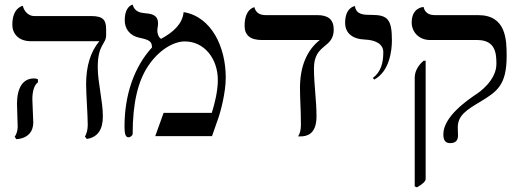

<svg xmlns="http://www.w3.org/2000/svg" viewBox="-20 -585 2243 825"><path d="M119 -159C119 -191 127 -221 143 -231V-244C138 -247 132 -248 126 -248C77 -248 53 -206 53 -138C53 -119 56 -59 56 -41C56 -25 51 -7 43 2L50 13C99 10 123 -19 123 -58C123 -77 119 -140 119 -159ZM400 -296C400 -396 436 -394 436 -434V-458C436 -496 426 -516 373 -516H127C102 -516 83 -537 78 -560C78 -560 33 -553 33 -479C33 -438 62 -408 112 -408H407C369 -363 350 -301 350 -223C350 -181 357 -91 357 -49C357 -29 353 -12 345 2L353 12C399 5 422 -27 422 -85C422 -151 400 -230 400 -296Z M769 -533C764 -483 727 -448 672 -418C662 -424 656 -440 656 -453C656 -466 659 -468 659 -485C659 -522 629 -526 604 -528C584 -530 558 -534 550 -565C550 -565 516 -560 516 -497C516 -462 537 -432 578 -423C622 -414 633 -407 633 -381C557 -298 515 -178 515 -42C515 -14 518 5 532 5C541 5 550 -4 550 -9C550 -143 573 -237 617 -302C660 -367 723 -407 774 -407C858 -407 916 -333 916 -241C916 -191 901 -135 890 -100H683L647 0H891L920 -83C927 -104 950 -185 950 -252C950 -383 889 -513 769 -533Z M1329 -291C1329 -399 1414 -375 1414 -458C1414 -502 1389 -520 1344 -520H1122C1095 -520 1079 -531 1073 -554C1073 -554 1031 -548 1031 -474C1031 -433 1056 -413 1106 -413H1354C1297 -368 1269 -297 1269 -207C1269 -159 1273 -112 1273 -49C1273 -28 1269 -11 1261 1H1272C1296 1 1340 -6 1340 -85C1340 -155 1329 -222 1329 -291Z M1588 -243C1654 -278 1664 -369 1664 -411C1664 -502 1646 -521 1576 -521C1545 -521 1510 -521 1505 -559C1505 -559 1463 -554 1463 -487C1463 -443 1494 -417 1548 -415C1597 -413 1627 -394 1627 -361C1627 -315 1617 -276 1582 -250Z M1772 220C1794 207 1809 195 1809 184V-324H1800C1777 -304 1762 -279 1762 -251V216ZM1947 -38C1947 -89 1985 -113 2044 -148C2114 -191 2157 -217 2157 -344C2157 -414 2155 -520 2035 -520H1849C1821 -520 1805 -532 1800 -555C1800 -555 1749 -554 1749 -488C1749 -447 1781 -413 1828 -413H2031C2110 -413 2113 -354 2113 -310C2113 -240 2039 -188 2026 -180C1991 -156 1885 -85 1885 -8C1885 18 1894 30 1914 30C1937 30 1948 19 1948 -3C1948 -17 1947 -31 1947 -38Z"/></svg>

Font: Libertinus Serif Display
Style: Regular
Weight: 400
Designer: Philipp H. Poll
Foundry: Khaled Hosny
Version: Version 6.1